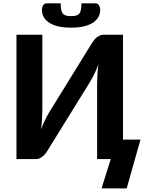

<svg xmlns="http://www.w3.org/2000/svg" viewBox="-20 -928 852 1120"><path d="M536.5 -908.5Q551 -908.5 557.8 -896.5Q564.5 -884.5 564.5 -871Q564.5 -845 552.2 -825.5Q540 -806 517.5 -792.8Q495 -779.5 463.8 -773Q432.5 -766.5 394.5 -766.5Q356.5 -766.5 325.2 -773Q294 -779.5 271.5 -792.8Q249 -806 236.8 -825.5Q224.5 -845 224.5 -871Q224.5 -884.5 231.2 -896.5Q238 -908.5 252.5 -908.5H334Q334 -886 336.8 -871.8Q339.5 -857.5 346.2 -849Q353 -840.5 364.8 -837.2Q376.5 -834 394.5 -834Q412.5 -834 424.2 -837.2Q436 -840.5 442.8 -849Q449.5 -857.5 452.2 -871.8Q455 -886 455 -908.5ZM799.5 -113.5 719 171H572.5L626 0H546.5V-432.5Q546.5 -459.5 548 -489.2Q549.5 -519 554 -552Q543 -522.5 530.5 -497Q518 -471.5 506.5 -452.5L255 -46Q250 -37.5 243 -29.5Q236 -21.5 227.8 -14.8Q219.5 -8 209.8 -4Q200 0 189 0H76V-725.5H227V-293Q227 -266 225.5 -236.2Q224 -206.5 219.5 -173.5Q230.5 -203 243 -228.5Q255.5 -254 267 -273L518.5 -680Q523.5 -688 530.5 -696.2Q537.5 -704.5 545.8 -711Q554 -717.5 563.8 -721.5Q573.5 -725.5 584.5 -725.5H697.5V-113.5Z"/></svg>

Font: Lato 2
Style: Regular
Weight: 800
Designer: Lukasz Dziedzic with Adam Twardoch and Botio Nikoltchev
Foundry: tyPoland Lukasz Dziedzic
Version: Version 2.015; 2015-08-06; http://www.latofonts.com/